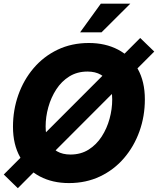

<svg xmlns="http://www.w3.org/2000/svg" viewBox="-29 -969 846 1028"><path d="M340.3 11.2Q252 11.2 184.3 -24.4Q116.7 -60.1 78.6 -127.7Q40.5 -195.3 40.5 -290.5Q40.5 -379.9 69.1 -460.7Q97.7 -541.5 151.1 -604.2Q204.6 -667 279.5 -702.9Q354.5 -738.8 446.8 -738.8Q535.2 -738.8 602.8 -703.4Q670.4 -668 708.5 -600.3Q746.6 -532.7 746.6 -437Q746.6 -346.2 717.5 -265.4Q688.5 -184.6 634.8 -122.1Q581.1 -59.6 506.3 -24.2Q431.6 11.2 340.3 11.2ZM348.1 -141.6Q403.8 -141.6 445.6 -168Q487.3 -194.3 515.4 -237.8Q543.5 -281.2 557.6 -333Q571.8 -384.8 571.8 -436Q571.8 -484.9 556.2 -518.3Q540.5 -551.8 511 -568.8Q481.4 -585.9 439.5 -585.9Q384.3 -585.9 342.3 -559.8Q300.3 -533.7 272.2 -490.2Q244.1 -446.8 229.7 -395Q215.3 -343.3 215.3 -291.5Q215.3 -243.2 231.2 -209.5Q247.1 -175.8 276.6 -158.7Q306.2 -141.6 348.1 -141.6ZM66.4 38.6 -8.8 -34.7 721.7 -765.6 796.9 -692.9ZM399.9 -795.9 510.7 -949.2H668.5L514.6 -795.9Z"/></svg>

Font: Inter 28pt ExtraBold
Style: Italic
Weight: 800
Italic angle: -9.3988°
Designer: Rasmus Andersson
Foundry: rsms
Version: Version 4.001;git-66647c0bb